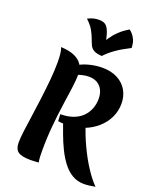

<svg xmlns="http://www.w3.org/2000/svg" viewBox="-203 -1228 1120 1388"><g transform="rotate(20 357.0 -533.5)"><path d="M478 -376Q504 -291 542.5 -209.5Q581 -128 623.5 -63.5Q666 1 704 38Q678 43 656 45.5Q634 48 617 48Q567 48 527 24.5Q487 1 455.5 -40Q424 -81 399 -132Q374 -183 353 -240Q332 -297 313 -351ZM274 -741Q315 -765 363.5 -776.5Q412 -788 457 -788Q525 -788 574 -762.5Q623 -737 649 -692Q675 -647 675 -590Q675 -534 651.5 -484Q628 -434 584 -395Q540 -356 480 -333.5Q420 -311 347 -311Q331 -311 316 -312Q301 -313 288 -315L285 -368Q341 -368 383 -383.5Q425 -399 452.5 -426.5Q480 -454 494 -490Q508 -526 508 -567Q508 -604 494 -633Q480 -662 453 -678Q426 -694 387 -694Q366 -694 341 -688.5Q316 -683 290 -672ZM72 -74Q72 -106 79 -161Q86 -216 96 -284Q106 -352 115.5 -427Q125 -502 132 -575Q139 -648 139 -713Q139 -793 125 -826Q188 -823 228.5 -805.5Q269 -788 289 -757Q309 -726 309 -678Q309 -640 300.5 -577.5Q292 -515 280.5 -436Q269 -357 260.5 -265.5Q252 -174 252 -76Q252 -51 253 -28.5Q254 -6 258 14Q239 15 224 16Q209 17 197 17Q127 17 99.5 -3Q72 -23 72 -74ZM547 -1115Q556 -1109 569.5 -1094.5Q583 -1080 594 -1056Q605 -1032 606 -994Q542 -962 498 -931Q454 -900 423 -866Q382 -868 361 -880Q340 -892 330.5 -912.5Q321 -933 311.5 -959.5Q302 -986 284.5 -1017.5Q267 -1049 230 -1083Q258 -1097 278 -1101Q298 -1105 318 -1105Q352 -1105 370.5 -1088.5Q389 -1072 402 -1030Q415 -988 429 -912L388 -943Q406 -975 425.5 -1004Q445 -1033 474 -1061Q503 -1089 547 -1115Z"/></g></svg>

Font: Merienda ExtraBold
Style: Regular
Weight: 800
Designer: Eduardo Rodriguez Tunni
Foundry: Eduardo Rodriguez Tunni
Version: Version 2.001